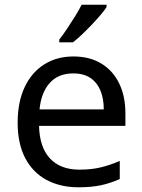

<svg xmlns="http://www.w3.org/2000/svg" viewBox="-20 -786 604 816"><path d="M292 -546Q361 -546 410.5 -516Q460 -486 486.5 -431.5Q513 -377 513 -304V-251H146Q148 -160 192.5 -112.5Q237 -65 317 -65Q368 -65 407.5 -74.5Q447 -84 489 -102V-25Q448 -7 408 1.5Q368 10 313 10Q237 10 178.5 -21Q120 -52 87.5 -113.5Q55 -175 55 -264Q55 -352 84.5 -415Q114 -478 167.5 -512Q221 -546 292 -546ZM291 -474Q228 -474 191.5 -433.5Q155 -393 148 -321H421Q421 -367 407 -401Q393 -435 364.5 -454.5Q336 -474 291 -474ZM433 -756Q424 -742 407 -722Q390 -702 369.5 -680.5Q349 -659 328.5 -639.5Q308 -620 290 -606H232V-618Q247 -637 264.5 -663Q282 -689 299 -716.5Q316 -744 327 -766H433Z"/></svg>

Font: Noto Sans Tamil
Style: Regular
Weight: 400
Designer: Jelle Bosma - Monotype Design Team
Foundry: Monotype Imaging Inc.
Version: Version 2.003